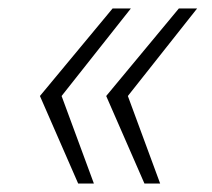

<svg xmlns="http://www.w3.org/2000/svg" viewBox="-20 -530 500 452"><path d="M320 -98 230 -304 401 -510H444L281 -304L357 -98ZM164 -98 74 -304 245 -510H288L125 -304L201 -98Z"/></svg>

Font: Saira ExtraLight
Style: Italic
Weight: 200
Italic angle: -12°
Designer: Hector Gatti with collaboration of the Omnibus-Type team
Foundry: Omnibus-Type
Version: Version 1.100; ttfautohint (v1.8.3)